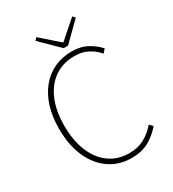

<svg xmlns="http://www.w3.org/2000/svg" viewBox="-203 -951 967 1073"><g transform="rotate(-30 281.0 -414.0)"><path d="M328 12Q247 12 185.5 -30.5Q124 -73 90 -150.5Q56 -228 56 -332Q56 -410 75.5 -472.5Q95 -535 132 -580Q169 -625 220 -648.5Q271 -672 334 -672Q391 -672 434 -648Q477 -624 502 -594L482 -572Q455 -604 418 -623Q381 -642 334 -642Q258 -642 203.5 -604Q149 -566 119.5 -496.5Q90 -427 90 -332Q90 -237 119 -166.5Q148 -96 202 -57Q256 -18 330 -18Q383 -18 424 -39Q465 -60 502 -102L522 -82Q485 -39 439 -13.5Q393 12 328 12ZM304 -710 188 -824 202 -840 316 -740H320L434 -840L448 -824L332 -710Z"/></g></svg>

Font: Source Sans Variable
Style: Regular
Weight: 200
Designer: Paul D. Hunt
Foundry: Adobe Systems Incorporated
Version: Version 3.006;hotconv 1.0.111;makeotfexe 2.5.65597